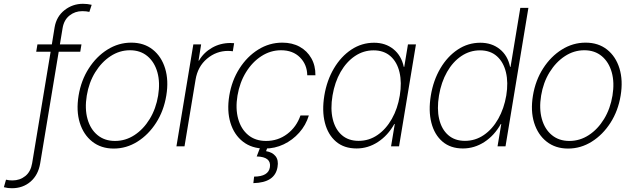

<svg xmlns="http://www.w3.org/2000/svg" viewBox="-121 -769 3314 1009"><path d="M307.1 -535.6 300.8 -497.1H187.5L90.3 88.9Q80.1 150.4 39.8 185.3Q-0.5 220.2 -58.6 220.2Q-71.8 220.2 -79.3 219Q-86.9 217.8 -100.6 214.8L-89.4 175.3Q-79.6 177.2 -73.5 178.2Q-67.4 179.2 -55.7 179.2Q-16.6 179.2 12 156.2Q40.5 133.3 47.9 88.9L145 -497.1H69.3L75.7 -535.6H151.4L166 -625.5Q175.8 -682.6 218.3 -715.8Q260.7 -749 314.9 -749Q339.4 -749 360.8 -743.7L348.6 -706.5Q332.5 -710.4 311 -710.4Q273.4 -710.4 244.4 -687.5Q215.3 -664.6 208 -621.6L193.8 -535.6Z M476.6 11.7Q410.2 11.7 364 -24.7Q317.9 -61 298.3 -123.8Q278.8 -186.5 292 -266.6Q305.2 -346.7 345.5 -409.4Q385.7 -472.2 443.8 -508.5Q502 -544.9 568.8 -544.9Q635.7 -544.9 681.6 -508.5Q727.5 -472.2 746.8 -409.2Q766.1 -346.2 752.9 -266.6Q739.7 -186.5 699.5 -123.8Q659.2 -61 601.3 -24.7Q543.5 11.7 476.6 11.7ZM483.4 -28.3Q538.6 -28.3 585.7 -59.1Q632.8 -89.8 665.8 -143.8Q698.7 -197.8 710 -266.6Q721.2 -335.4 706.1 -389.2Q690.9 -442.9 653.8 -473.9Q616.7 -504.9 562 -504.9Q507.3 -504.9 460 -473.9Q412.6 -442.9 379.4 -389.2Q346.2 -335.4 335 -266.6Q323.7 -197.8 338.9 -143.8Q354 -89.8 391.4 -59.1Q428.7 -28.3 483.4 -28.3Z M806.2 0 895 -535.6H936L922.4 -450.7H924.8Q949.2 -492.7 992.9 -517.8Q1036.6 -543 1089.8 -543Q1096.7 -543 1100.6 -542.5Q1104.5 -542 1109.4 -542L1102.5 -499.5Q1098.6 -500 1092.8 -500.7Q1086.9 -501.5 1078.1 -501.5Q1015.6 -501.5 966.8 -460.4Q918 -419.4 906.7 -350.1L848.6 0Z M1270.5 11.7Q1202.6 11.7 1156 -24.4Q1109.4 -60.5 1090.1 -123.5Q1070.8 -186.5 1084 -266.6Q1097.2 -346.2 1137.5 -409.2Q1177.7 -472.2 1236.1 -508.5Q1294.4 -544.9 1362.8 -544.9Q1415 -544.9 1454.1 -523.2Q1493.2 -501.5 1515.1 -462.9Q1537.1 -424.3 1536.6 -373.5H1493.7Q1492.7 -430.2 1455.3 -467.5Q1418 -504.9 1356 -504.9Q1300.8 -504.9 1252.9 -474.1Q1205.1 -443.4 1171.9 -389.6Q1138.7 -335.9 1127 -266.6Q1115.7 -198.7 1130.6 -144.8Q1145.5 -90.8 1183.1 -59.6Q1220.7 -28.3 1277.3 -28.3Q1339.8 -28.3 1388.4 -64.9Q1437 -101.6 1458 -162.1H1502Q1486.3 -110.8 1451.4 -71.8Q1416.5 -32.7 1369.9 -10.5Q1323.2 11.7 1270.5 11.7ZM1249.5 -2.9H1287.6L1277.3 25.4Q1310.5 30.8 1327.1 51.8Q1343.8 72.8 1337.4 108.9Q1324.2 190.9 1210.4 193.4L1214.4 159.2Q1289.6 158.7 1297.4 109.9Q1305.7 55.2 1228 53.2Z M1752.9 11.2Q1687 11.2 1644.8 -24.9Q1602.5 -61 1586.4 -123.8Q1570.3 -186.5 1583.5 -267.1Q1596.7 -346.7 1633.8 -409.4Q1670.9 -472.2 1725.3 -508.3Q1779.8 -544.4 1844.7 -544.4Q1904.8 -544.4 1946.5 -510.7Q1988.3 -477.1 2001 -417.5H2003.4L2022.9 -535.6H2064.9L1976.1 0H1934.1L1953.6 -117.2H1951.2Q1917.5 -57.1 1865.2 -22.9Q1813 11.2 1752.9 11.2ZM1763.7 -28.8Q1818.4 -28.8 1863 -59.6Q1907.7 -90.3 1938.2 -144.3Q1968.8 -198.2 1980 -267.1Q1991.2 -335.4 1978.5 -389.2Q1965.8 -442.9 1931.2 -473.6Q1896.5 -504.4 1842.3 -504.4Q1789.1 -504.4 1744.4 -474.4Q1699.7 -444.3 1668.9 -390.9Q1638.2 -337.4 1626.5 -267.1Q1614.7 -196.8 1627.7 -143.1Q1640.6 -89.4 1675.3 -59.1Q1710 -28.8 1763.7 -28.8Z M2311.5 11.2Q2246.6 11.2 2204.3 -24.9Q2162.1 -61 2146 -123.8Q2129.9 -186.5 2143.1 -267.1Q2156.2 -346.7 2193.1 -409.4Q2230 -472.2 2284.2 -508.3Q2338.4 -544.4 2403.3 -544.4Q2463.4 -544.4 2505.4 -510.7Q2547.4 -477.1 2559.6 -417.5H2562L2613.3 -727.5H2655.8L2535.6 0H2493.7L2513.2 -117.2H2510.7Q2477.1 -57.1 2424.6 -22.9Q2372.1 11.2 2311.5 11.2ZM2322.3 -28.8Q2377 -28.8 2421.9 -59.6Q2466.8 -90.3 2497.3 -144.3Q2527.8 -198.2 2539.6 -267.1Q2550.8 -335.4 2537.8 -389.2Q2524.9 -442.9 2490.2 -473.6Q2455.6 -504.4 2401.4 -504.4Q2348.1 -504.4 2303.5 -474.4Q2258.8 -444.3 2228.3 -390.9Q2197.8 -337.4 2186 -267.1Q2174.3 -196.8 2187 -143.1Q2199.7 -89.4 2234.4 -59.1Q2269 -28.8 2322.3 -28.8Z M2864.3 11.7Q2797.9 11.7 2751.7 -24.7Q2705.6 -61 2686 -123.8Q2666.5 -186.5 2679.7 -266.6Q2692.9 -346.7 2733.2 -409.4Q2773.4 -472.2 2831.5 -508.5Q2889.6 -544.9 2956.5 -544.9Q3023.4 -544.9 3069.3 -508.5Q3115.2 -472.2 3134.5 -409.2Q3153.8 -346.2 3140.6 -266.6Q3127.4 -186.5 3087.2 -123.8Q3046.9 -61 2989 -24.7Q2931.2 11.7 2864.3 11.7ZM2871.1 -28.3Q2926.3 -28.3 2973.4 -59.1Q3020.5 -89.8 3053.5 -143.8Q3086.4 -197.8 3097.7 -266.6Q3108.9 -335.4 3093.8 -389.2Q3078.6 -442.9 3041.5 -473.9Q3004.4 -504.9 2949.7 -504.9Q2895 -504.9 2847.7 -473.9Q2800.3 -442.9 2767.1 -389.2Q2733.9 -335.4 2722.7 -266.6Q2711.4 -197.8 2726.6 -143.8Q2741.7 -89.8 2779.1 -59.1Q2816.4 -28.3 2871.1 -28.3Z"/></svg>

Font: Inter Display Extra Light
Style: Italic
Weight: 200
Italic angle: -9.39999°
Designer: Rasmus Andersson
Foundry: rsms
Version: Version 4.000;git-4fc901f